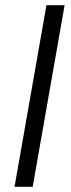

<svg xmlns="http://www.w3.org/2000/svg" viewBox="-20 -720 272 740"><path d="M36 0 159 -700H229L106 0Z"/></svg>

Font: DM Sans 12pt Light
Style: Italic
Weight: 300
Italic angle: -10°
Version: Version 4.004;gftools[0.9.30]